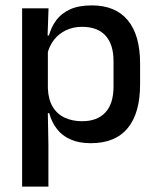

<svg xmlns="http://www.w3.org/2000/svg" viewBox="-20 -520 583 712"><path d="M316.5 11Q273 11 241.8 -2.8Q210.5 -16.5 191 -41.8Q171.5 -67 162.5 -100.5H130L157.5 -193Q159 -152 175 -124.8Q191 -97.5 219.2 -84Q247.5 -70.5 284.5 -70.5Q341 -70.5 371 -103.2Q401 -136 401 -199.5V-293Q401 -355.5 371.2 -388Q341.5 -420.5 284.5 -420.5Q250.5 -420.5 224 -407.5Q197.5 -394.5 180.2 -372.2Q163 -350 156 -321.5L133 -388.5H161.5Q170 -419.5 188.5 -444.8Q207 -470 239.2 -485Q271.5 -500 320.5 -500Q408 -500 453.8 -445Q499.5 -390 499.5 -284.5V-207Q499.5 -100.5 453.5 -44.8Q407.5 11 316.5 11ZM62 172V-489H160L156 -374.5L157.5 -345.5V-140.5L157 -121.5L159.5 17V172Z"/></svg>

Font: Anek Gurmukhi Medium Medium
Style: Regular
Weight: 500
Version: Version 1.003